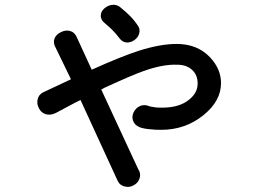

<svg xmlns="http://www.w3.org/2000/svg" viewBox="-20 -802 1040 786"><path d="M355.5 -516.6 293.9 -650.4Q285.2 -670.9 264.6 -675.8Q247.1 -679.7 228.5 -669.9Q210 -661.1 203.1 -644.5Q196.3 -626 208 -606.4L270.5 -477.5L156.2 -423.8Q137.7 -414.1 133.8 -394.5Q129.9 -376 139.6 -358.4Q148.4 -340.8 166 -335Q186.5 -328.1 209 -339.8L286.1 -380.9L309.6 -392.6L460 -65.4Q468.8 -43.9 489.3 -39.1Q507.8 -33.2 526.4 -43Q544.9 -52.7 550.8 -70.3Q558.6 -90.8 544.9 -111.3L394.5 -435.5L409.2 -443.4Q517.6 -493.2 566.4 -510.7Q645.5 -539.1 704.1 -537.1Q743.2 -537.1 765.6 -516.6Q789.1 -496.1 789.1 -460Q789.1 -422.9 755.9 -395.5Q715.8 -361.3 644.5 -361.3Q627 -361.3 617.2 -362.3Q605.5 -364.3 593.8 -366.2Q572.3 -376 553.7 -368.2Q536.1 -360.4 527.3 -342.8Q518.6 -325.2 524.4 -308.6Q530.3 -290 551.8 -281.2Q569.3 -274.4 598.6 -272.5Q614.3 -270.5 639.6 -270.5Q739.3 -270.5 813.5 -331.1Q884.8 -388.7 884.8 -461.9Q884.8 -519.5 839.8 -567.4Q788.1 -622.1 703.1 -622.1Q636.7 -622.1 549.8 -594.7Q476.6 -571.3 355.5 -516.6ZM474.6 -770.5Q460 -784.2 439.5 -782.2Q421.9 -780.3 407.2 -767.6Q392.6 -754.9 392.6 -738.3Q391.6 -720.7 410.2 -706.1Q425.8 -693.4 439.5 -679.7Q456.1 -663.1 469.7 -644.5Q481.4 -628.9 500 -627.9Q516.6 -627.9 531.2 -638.7Q545.9 -649.4 549.8 -665Q554.7 -682.6 544.9 -696.3Q529.3 -719.7 511.7 -737.3Q495.1 -753.9 474.6 -770.5Z"/></svg>

Font: GungsuhChe
Style: Regular
Weight: 400
Monospace: yes
Version: Version 2.21